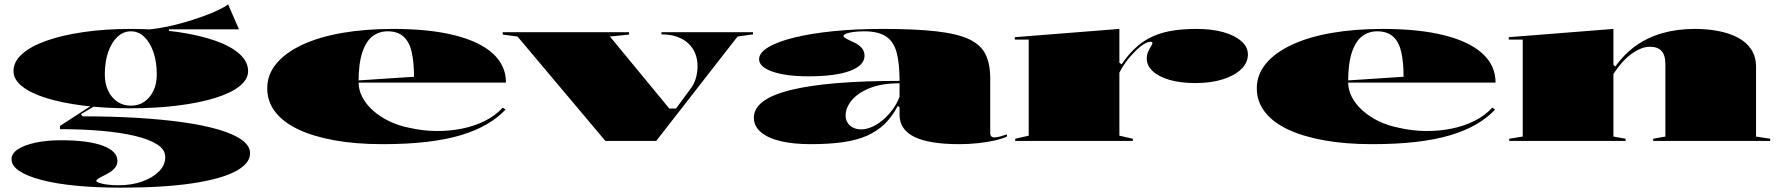

<svg xmlns="http://www.w3.org/2000/svg" viewBox="-20 -648 8179 883"><path d="M536 215Q422 215 329.5 206Q237 197 170.5 179.5Q104 162 68.5 138Q33 114 33 84Q33 58 62.5 38.5Q92 19 143.5 8Q195 -3 261 -3Q385 -3 452.5 22Q520 47 520 92Q520 109 510 122Q500 135 485.5 144Q471 153 456.5 160Q442 167 432.5 173Q423 179 423 184Q423 188 436.5 193Q450 198 473.5 201Q497 204 525 204Q586 204 634.5 186.5Q683 169 711.5 140Q740 111 740 74Q740 40 702.5 16Q665 -8 598.5 -23.5Q532 -39 444 -46.5Q356 -54 256 -54V-69L406 -166L417 -161L352 -123L360 -113Q493 -113 610 -106Q727 -99 822.5 -85.5Q918 -72 987 -51.5Q1056 -31 1093 -4Q1130 23 1130 57Q1130 105 1062 140.5Q994 176 862 195.5Q730 215 536 215ZM578 -150Q460 -150 361.5 -162.5Q263 -175 191.5 -197.5Q120 -220 81 -251.5Q42 -283 42 -321Q42 -364 81.5 -399.5Q121 -435 193 -460.5Q265 -486 364 -500.5Q463 -515 582 -515Q701 -515 800 -500.5Q899 -486 971 -460.5Q1043 -435 1082 -399.5Q1121 -364 1121 -321Q1121 -283 1081.5 -251.5Q1042 -220 969.5 -197.5Q897 -175 797.5 -162.5Q698 -150 578 -150ZM582 -162Q617 -162 643.5 -180Q670 -198 685.5 -230.5Q701 -263 701 -305Q701 -364 685.5 -408.5Q670 -453 643.5 -478.5Q617 -504 582 -504Q547 -504 520 -478.5Q493 -453 477.5 -408.5Q462 -364 462 -305Q462 -263 477.5 -230.5Q493 -198 520 -180Q547 -162 582 -162ZM757 -494 598 -509Q651 -509 707 -518Q763 -527 815 -541.5Q867 -556 911.5 -572Q956 -588 986.5 -603Q1017 -618 1029 -628L1079 -513H757Z M1788 -515Q1956 -515 2072 -485.5Q2188 -456 2247.5 -401Q2307 -346 2307 -268H1626V-278L1884 -295Q1884 -361 1873.5 -408Q1863 -455 1836 -479.5Q1809 -504 1763 -504Q1723 -504 1693 -481Q1663 -458 1646 -406.5Q1629 -355 1629 -270Q1629 -235 1646 -202Q1663 -169 1694.5 -140.5Q1726 -112 1769 -91Q1812 -70 1864 -60Q1925 -46 1986.5 -45.5Q2048 -45 2105 -56.5Q2162 -68 2210 -92Q2258 -116 2292 -153L2305 -144Q2269 -106 2218.5 -76.5Q2168 -47 2100 -26.5Q2032 -6 1942.5 4.5Q1853 15 1739 15Q1615 15 1516.5 -3Q1418 -21 1349.5 -54Q1281 -87 1245 -134.5Q1209 -182 1209 -242Q1209 -305 1251 -355.5Q1293 -406 1370 -442Q1447 -478 1553 -496.5Q1659 -515 1788 -515Z M2764 0 2360 -480 2292 -489V-500H2873V-489L2785 -480L3058 -149H3089L3153 -236Q3171 -258 3179.5 -286Q3188 -314 3188 -344Q3188 -375 3177.5 -401.5Q3167 -428 3146 -448Q3125 -468 3093.5 -479Q3062 -490 3022 -490V-500H3443V-490L3372 -480L2998 0Z M4038 -515Q4189 -515 4286 -504Q4383 -493 4437 -467.5Q4491 -442 4512.5 -398Q4534 -354 4534 -288V-35Q4534 -26 4539 -21Q4544 -16 4553 -16Q4564 -16 4578.5 -20Q4593 -24 4611 -30V-20Q4590 -10 4555 -2Q4520 6 4477.5 10.5Q4435 15 4392 15Q4253 15 4185 -18.5Q4117 -52 4117 -120Q4117 -129 4117 -133.5Q4117 -138 4117 -143Q4117 -148 4117 -154L4109 -161Q4084 -113 4049.5 -79Q4015 -45 3967.5 -24Q3920 -3 3856 6Q3792 15 3708 15Q3628 15 3569.5 1Q3511 -13 3479 -40.5Q3447 -68 3447 -107Q3447 -192 3616.5 -234Q3786 -276 4117 -276Q4117 -357 4103.5 -407Q4090 -457 4054.5 -480.5Q4019 -504 3955 -504Q3926 -504 3904.5 -501Q3883 -498 3871 -493Q3859 -488 3859 -482Q3859 -478 3869 -472Q3879 -466 3903 -455Q3956 -432 3956 -392Q3956 -347 3889 -322Q3822 -297 3698 -297Q3595 -297 3533 -318.5Q3471 -340 3471 -376Q3471 -405 3513 -430.5Q3555 -456 3631.5 -475Q3708 -494 3811.5 -504.5Q3915 -515 4038 -515ZM4117 -265Q4034 -265 3979 -242.5Q3924 -220 3896.5 -186Q3869 -152 3869 -117Q3869 -98 3878.5 -83Q3888 -68 3904.5 -60.5Q3921 -53 3941 -53Q3963 -53 3988 -63.5Q4013 -74 4037 -93.5Q4061 -113 4082.5 -141Q4104 -169 4117 -203Z M4649 0V-10L4711 -24V-466H4647V-477L5128 -515V-360L5138 -352Q5166 -393 5195.5 -421.5Q5225 -450 5260 -470Q5304 -494 5358 -504.5Q5412 -515 5484 -515Q5554 -515 5606.5 -500Q5659 -485 5689 -458.5Q5719 -432 5719 -398Q5719 -359 5688 -329.5Q5657 -300 5603 -283Q5549 -266 5478 -266Q5409 -266 5359 -280.5Q5309 -295 5281.5 -320.5Q5254 -346 5254 -378Q5254 -396 5260.5 -410.5Q5267 -425 5273.5 -435Q5280 -445 5280 -450Q5280 -456 5271 -456Q5257 -456 5236 -442Q5215 -428 5192 -403Q5173 -384 5156.5 -361Q5140 -338 5128 -314V-24L5190 -10V0Z M6339 -515Q6507 -515 6623 -485.5Q6739 -456 6798.5 -401Q6858 -346 6858 -268H6177V-278L6435 -295Q6435 -361 6424.5 -408Q6414 -455 6387 -479.5Q6360 -504 6314 -504Q6274 -504 6244 -481Q6214 -458 6197 -406.5Q6180 -355 6180 -270Q6180 -235 6197 -202Q6214 -169 6245.5 -140.5Q6277 -112 6320 -91Q6363 -70 6415 -60Q6476 -46 6537.5 -45.5Q6599 -45 6656 -56.5Q6713 -68 6761 -92Q6809 -116 6843 -153L6856 -144Q6820 -106 6769.5 -76.5Q6719 -47 6651 -26.5Q6583 -6 6493.5 4.5Q6404 15 6290 15Q6166 15 6067.5 -3Q5969 -21 5900.5 -54Q5832 -87 5796 -134.5Q5760 -182 5760 -242Q5760 -305 5802 -355.5Q5844 -406 5921 -442Q5998 -478 6104 -496.5Q6210 -515 6339 -515Z M8121 -10V0H7583V-10L7639 -20V-352Q7639 -395 7621 -414Q7603 -433 7568 -433Q7548 -433 7526.5 -424.5Q7505 -416 7483 -400Q7461 -384 7440 -360.5Q7419 -337 7400 -308V-20L7456 -10V0H6921V-10L6983 -20V-466H6919V-477L7400 -515V-350L7409 -342Q7449 -399 7503 -437.5Q7557 -476 7625 -495.5Q7693 -515 7774 -515Q7833 -515 7884 -505Q7935 -495 7973.5 -474.5Q8012 -454 8034 -420.5Q8056 -387 8056 -340V-20Z"/></svg>

Font: Kalnia Expanded SemiBold
Style: Regular
Weight: 600
Width: 7
Designer: Frida Medrano
Foundry: Frida Medrano
Version: Version 1.105